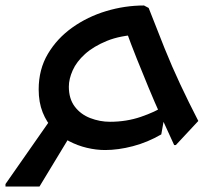

<svg xmlns="http://www.w3.org/2000/svg" viewBox="-41 -512 780 700"><path d="M229 -40 103 168H-21V159L162 -103ZM501 -483Q532 -403 559 -336Q586 -269 616 -205Q646 -141 682 -71L600 17H594Q569 -37 545.5 -89Q522 -141 500.5 -193Q479 -245 457.5 -298.5Q436 -352 416 -408L468 -386Q398 -383 349 -363Q300 -343 269 -315Q238 -287 224 -255.5Q210 -224 210 -196Q210 -152 231.5 -123.5Q253 -95 288 -81.5Q323 -68 360 -68Q420 -68 472.5 -86Q525 -104 557 -125L564 -117L547 -22Q497 7 443.5 21Q390 35 342 35Q310 35 276 27Q242 19 210.5 2.5Q179 -14 154 -40Q129 -66 114.5 -102.5Q100 -139 100 -186Q100 -259 133.5 -315.5Q167 -372 222.5 -411.5Q278 -451 346 -471.5Q414 -492 484 -492Z"/></svg>

Font: Kufam Medium
Style: Italic
Weight: 500
Italic angle: -11°
Designer: Artur Schmal
Foundry: Original Type
Version: Version 1.301; ttfautohint (v1.8.3)